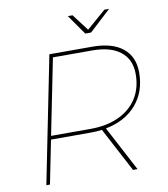

<svg xmlns="http://www.w3.org/2000/svg" viewBox="-95 -965 914 1045"><g transform="rotate(-10 362.5 -443.0)"><path d="M449 -248 580 0H555L426 -244Q399 -240 361 -240H144L96 0H76L216 -699H453Q563 -699 621.5 -651.5Q680 -604 680 -517Q680 -411 619 -340Q558 -269 449 -248ZM660 -512Q660 -592 605.5 -635.5Q551 -679 449 -679H232L148 -260H365Q456 -260 522.5 -291Q589 -322 624.5 -378.5Q660 -435 660 -512ZM553 -886H579L460 -776H428L351 -886H377L447 -794Z"/></g></svg>

Font: Gontserrat Thin
Style: Italic
Weight: 250
Italic angle: -11.3°
Designer: Julieta Ulanovsky
Foundry: Julieta Ulanovsky
Version: Version 6.001